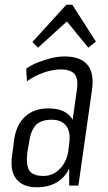

<svg xmlns="http://www.w3.org/2000/svg" viewBox="-20 -786 458 813"><path d="M273 -176 306 -409Q312 -453 295.5 -472.5Q279 -492 237 -492Q203 -492 164.5 -478.5Q126 -465 94 -442L91 -495Q113 -511 141 -522Q169 -533 198 -540Q227 -547 253 -547Q320 -547 349.5 -512.5Q379 -478 370 -409L312 0H273ZM136 7Q77 7 49.5 -27.5Q22 -62 31 -125L40 -195Q49 -258 86.5 -292.5Q124 -327 184 -327Q248 -327 277.5 -293.5Q307 -260 298 -197L288 -126Q279 -62 239.5 -27.5Q200 7 136 7ZM164 -41Q204 -41 233 -70.5Q262 -100 269 -145L273 -178Q280 -227 260.5 -253Q241 -279 199 -279Q153 -279 131 -255.5Q109 -232 102 -176L96 -143Q89 -88 104 -64.5Q119 -41 164 -41ZM117 -608 261 -766H286L386 -610L354 -584L256 -704H273L141 -584Z"/></svg>

Font: Pathway Extreme Condensed ExtraLight
Style: Italic
Weight: 250
Width: 3
Italic angle: -8°
Version: Version 1.001;gftools[0.9.26]